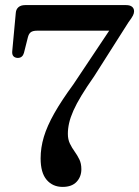

<svg xmlns="http://www.w3.org/2000/svg" viewBox="-20 -720 546 754"><path d="M418.5 -614 439.5 -599.5H126Q109 -599.5 101 -593.5Q93 -587.5 89.5 -573.5L74 -512Q71.5 -503 65.5 -497.8Q59.5 -492.5 49.5 -492.5Q38.5 -493 32.8 -499.2Q27 -505.5 28 -518L42 -669.5Q43 -683.5 52.5 -691.8Q62 -700 79 -700H475Q490.5 -700 498.5 -693.5Q506.5 -687 506.5 -675.5Q506.5 -668 502.2 -659.2Q498 -650.5 484.5 -632.5L349.5 -420Q320 -378 300 -345Q280 -312 268.2 -285.5Q256.5 -259 251.5 -237Q246.5 -215 246.5 -194.5Q246.5 -172.5 254.5 -156Q262.5 -139.5 273 -125Q283.5 -110.5 291.5 -94.2Q299.5 -78 299.5 -55.5Q299.5 -26 280.8 -6Q262 14 226 14Q187 14 163.2 -13.8Q139.5 -41.5 139.5 -98Q139.5 -140 152.2 -182.5Q165 -225 193.2 -275Q221.5 -325 268 -388.5Z"/></svg>

Font: Fraunces 12pt
Style: Regular
Weight: 400
Version: Version 1.000;[b76b70a41]